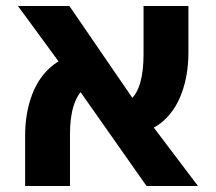

<svg xmlns="http://www.w3.org/2000/svg" viewBox="-20 -622 722 642"><path d="M470 0 210 -370 40 -602H212L456 -246L642 0ZM64 0V-168Q64 -244 87.5 -306Q111 -368 158.5 -405Q206 -442 276 -442L321 -348Q286 -348 262 -327Q238 -306 226 -267.5Q214 -229 214 -174V0ZM405 -175 355 -267Q393 -267 416 -288Q439 -309 449.5 -347.5Q460 -386 460 -440V-602H610V-446Q610 -372 587.5 -310.5Q565 -249 519.5 -212Q474 -175 405 -175Z"/></svg>

Font: Noto Sans
Style: Bold
Weight: 700
Designer: Monotype Design Team
Foundry: Monotype Imaging Inc.
Version: Version 2.000;GOOG;noto-source:20170915:90ef993387c0; ttfaut